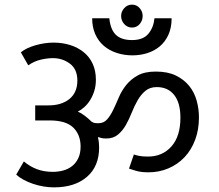

<svg xmlns="http://www.w3.org/2000/svg" viewBox="-20 -823 944 829"><path d="M619 -147Q681 -147 720 -190.5Q759 -234 759 -315Q759 -379 732 -413Q705 -447 657 -447Q627 -447 607.5 -430.5Q588 -414 574 -389.5Q560 -365 548.5 -336Q537 -307 523 -282.5Q509 -258 489 -241.5Q469 -225 439 -225Q426 -225 418 -227Q410 -229 405 -231L403 -229Q406 -218 407 -206Q408 -194 408 -186Q408 -105 355.5 -59.5Q303 -14 213 -14Q190 -14 167 -18Q144 -22 122 -29.5Q100 -37 81.5 -47Q63 -57 50 -69L83 -126Q109 -104 139.5 -92.5Q170 -81 208 -81Q232 -81 253.5 -87Q275 -93 291.5 -106Q308 -119 318 -140Q328 -161 328 -190Q328 -241 296.5 -272Q265 -303 194 -303H132V-368H185Q244 -367 279 -395Q314 -423 314 -475Q314 -524 282 -548Q250 -572 208 -572Q185 -572 156.5 -565.5Q128 -559 102 -541L70 -597Q93 -616 133 -627.5Q173 -639 211 -639Q250 -639 283 -628.5Q316 -618 341 -598Q366 -578 380 -548Q394 -518 394 -479Q394 -452 387 -430Q380 -408 369 -390.5Q358 -373 344 -360.5Q330 -348 316 -341Q329 -336 345 -324Q361 -312 375 -298Q383 -293 388.5 -292Q394 -291 405 -291Q428 -291 442.5 -307.5Q457 -324 469 -349Q481 -374 493 -402.5Q505 -431 525 -456Q545 -481 575 -497.5Q605 -514 653 -514Q704 -514 739 -497Q774 -480 796.5 -452.5Q819 -425 829 -389Q839 -353 839 -316Q839 -263 822.5 -219Q806 -175 776.5 -144Q747 -113 707 -96Q667 -79 621 -79Q589 -79 567 -85.5Q545 -92 537 -95L558 -156Q566 -153 580.5 -150Q595 -147 619 -147ZM503 -754Q503 -773 516.5 -788Q530 -803 550 -803Q570 -803 583 -788Q596 -773 596 -754Q596 -734 583 -719Q570 -704 550 -704Q530 -704 516.5 -719Q503 -734 503 -754ZM721 -744Q721 -703 707 -672.5Q693 -642 669.5 -622.5Q646 -603 615.5 -593.5Q585 -584 552 -584Q516 -584 484 -594.5Q452 -605 428.5 -625Q405 -645 391.5 -675Q378 -705 378 -744H452Q457 -695 480.5 -672.5Q504 -650 550 -650Q598 -650 620.5 -677Q643 -704 647 -744Z"/></svg>

Font: Ek Mukta
Style: Regular
Weight: 400
Designer: Girish Dalvi and Yashodeep Gholap
Foundry: Ek Type
Version: Version 2.538;PS 1.001;hotconv 16.6.51;makeotf.lib2.5.65220;